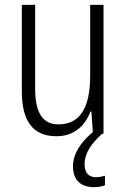

<svg xmlns="http://www.w3.org/2000/svg" viewBox="-20 -645 521 792"><path d="M329 33C329 -11 353 -49 401 -93H407V-625H352V-333C352 -197 308 -132 221 -132C158 -132 125 -177 125 -279V-625H70V-269C70 -148 114 -83 213 -83C287 -83 332 -128 353 -185H357L363 -100C313 -59 281 -10 281 41C281 97 312 127 368 127C386 127 402 124 413 119V80C405 82 391 86 376 86C345 86 329 67 329 33Z"/></svg>

Font: Noto Sans Kannada UI Condensed Light
Style: Regular
Weight: 300
Width: 3
Designer: Jelle Bosma - Monotype Design Team
Foundry: Monotype Imaging Inc.
Version: Version 2.005